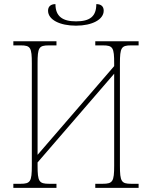

<svg xmlns="http://www.w3.org/2000/svg" viewBox="-20 -915 739 935"><path d="M350 -790C429 -790 485 -820 485 -863C485 -884 472 -895 449 -895C449 -835 418 -811 350 -811C285 -811 250 -835 250 -895C227 -895 214 -883 214 -863C214 -819 271 -790 350 -790ZM45 0H255V-20H219C170 -20 163 -31 163 -108V-124L536 -556V-108C536 -31 529 -20 480 -20H444V0H655V-20H619C571 -20 564 -31 564 -108V-606C564 -683 571 -694 618 -694H655V-714H444V-694H481C530 -694 536 -683 536 -606V-593L163 -161V-606C163 -683 169 -694 218 -694H255V-714H45V-694H81C129 -694 135 -683 135 -606V-108C135 -31 128 -20 80 -20H45Z"/></svg>

Font: Noto Serif SemiCondensed Thin
Style: Regular
Weight: 100
Width: 4
Designer: Monotype Design Team
Foundry: Monotype Imaging Inc.
Version: Version 2.015